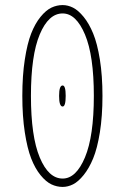

<svg xmlns="http://www.w3.org/2000/svg" viewBox="-20 -726 490 757"><path d="M227 11Q204 11 182.5 0.8Q161 -9.5 139.8 -35.5Q118.5 -61.5 103 -101.2Q87.5 -141 77.8 -204.2Q68 -267.5 68 -348Q68 -428 77.8 -491.2Q87.5 -554.5 103 -594Q118.5 -633.5 139.8 -659.5Q161 -685.5 182.5 -695.8Q204 -706 227 -706Q247.5 -706 268 -695.8Q288.5 -685.5 309.8 -659.5Q331 -633.5 347.2 -594.2Q363.5 -555 373.8 -491.2Q384 -427.5 384 -348Q384 -268 373.8 -204.2Q363.5 -140.5 347.2 -101.2Q331 -62 309.8 -35.8Q288.5 -9.5 268 0.8Q247.5 11 227 11ZM227 -22Q280 -22 315 -105.5Q350 -189 350 -348Q350 -507 315 -590Q280 -673 227 -673Q171.5 -673 136.8 -590.5Q102 -508 102 -348Q102 -188 136.8 -105Q171.5 -22 227 -22ZM227 -306Q213 -306 213 -348Q213 -389 227 -389Q239 -389 239 -348Q239 -306 227 -306Z"/></svg>

Font: League Mono Condensed Thin
Style: Regular
Weight: 100
Width: 1
Designer: Tyler Finck
Foundry: The League of Moveable Type / Tyler Finck
Version: Version 2.210